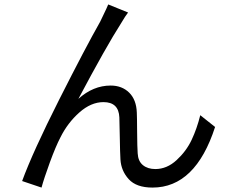

<svg xmlns="http://www.w3.org/2000/svg" viewBox="-20 -808 1040 860"><path d="M464.8 -788.1 553.7 -752Q542 -737.3 522.5 -704.1Q456.1 -600.6 331.1 -365.2Q397.5 -424.8 475.6 -424.8Q526.4 -424.8 558.6 -393.1Q590.8 -361.3 592.8 -303.7Q593.8 -284.2 594.2 -216.3Q594.7 -148.4 596.7 -121.1Q598.6 -85.9 620.1 -68.4Q641.6 -50.8 675.8 -50.8Q727.5 -50.8 771 -90.8Q814.5 -130.9 838.4 -181.6Q862.3 -232.4 877 -292L943.4 -239.3Q855.5 32.2 663.1 32.2Q590.8 32.2 556.6 -5.4Q522.5 -43 519.5 -93.8Q517.6 -125 516.6 -191.9Q515.6 -258.8 514.6 -282.2Q511.7 -350.6 443.4 -350.6Q387.7 -350.6 335.4 -304.2Q283.2 -257.8 251 -193.4Q229.5 -152.3 203.1 -80.1Q176.8 -7.8 166 32.2L79.1 2.9Q127 -127.9 245.1 -361.8Q363.3 -595.7 428.7 -710.9Q432.6 -719.7 445.3 -745.6Q458 -771.5 464.8 -788.1Z"/></svg>

Font: GenEi Gothic M Regular
Style: Regular
Weight: 400
Designer: o_tamon (Modified); [Source Han Sans]
Ryoko NISHIZUKA  (kana & ideographs); Paul D. Hunt (Latin, Greek & Cyrillic); Wenl
Version: Version 1.1a;Original Version 1.004